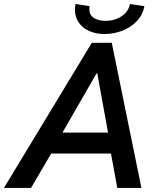

<svg xmlns="http://www.w3.org/2000/svg" viewBox="-63 -932 782 952"><path d="M392.1 -719.7H491.2L638.2 0H518.6L487.3 -170.9H190.9L90.8 0H-43.5ZM308.6 -883.3Q308.6 -897 311.5 -912.1L381.3 -901.4Q379.9 -893.6 379.9 -886.2Q379.9 -857.4 402.6 -843Q425.3 -828.6 460.4 -828.6Q490.2 -828.6 516.1 -838.9Q542 -849.1 559.3 -867.9Q576.7 -886.7 581.1 -912.1L652.8 -901.4Q645 -857.9 615 -826.7Q585 -795.4 543 -779.5Q501 -763.7 456.1 -763.2Q413.6 -763.2 379.9 -778.1Q346.2 -793 327.4 -820.3Q308.6 -847.7 308.6 -883.3ZM472.7 -274.4 419.4 -567.9H415.5L246.6 -274.4Z"/></svg>

Font: Reddit Sans Vanilla SemiBold
Style: Italic
Weight: 600
Italic angle: -11.25°
Designer: Stephen Hutchings
Version: Version 1.013